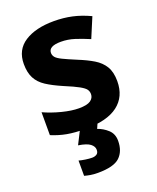

<svg xmlns="http://www.w3.org/2000/svg" viewBox="-147 -643 791 969"><g transform="rotate(-20 248.5 -158.0)"><path d="M459 -162Q459 -79 400.5 -34.5Q342 10 226 10Q169 10 128 2.5Q87 -5 46 -22V-145Q90 -125 141 -112Q192 -99 231 -99Q275 -99 293.5 -112Q312 -125 312 -146Q312 -160 304.5 -171Q297 -182 272 -196Q247 -210 194 -232Q143 -254 110 -275.5Q77 -297 61 -327.5Q45 -358 45 -404Q45 -480 104 -518Q163 -556 261 -556Q312 -556 358 -546Q404 -536 453 -513L408 -406Q368 -423 332 -434.5Q296 -446 259 -446Q226 -446 209.5 -437Q193 -428 193 -410Q193 -397 201.5 -386.5Q210 -376 234.5 -364Q259 -352 307 -332Q354 -313 388 -292.5Q422 -272 440.5 -241.5Q459 -211 459 -162ZM360 122Q360 178 327.5 209Q295 240 209 240Q187 240 169.5 237Q152 234 138 230V148Q152 152 172.5 155Q193 158 208 158Q222 158 232.5 151.5Q243 145 243 128Q243 110 225 96Q207 82 162 75L200 0H294L281 30Q311 40 335.5 62.5Q360 85 360 122Z"/></g></svg>

Font: Noto Sans Sundanese
Style: Bold
Weight: 700
Version: Version 2.003